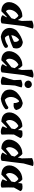

<svg xmlns="http://www.w3.org/2000/svg" viewBox="2006 -2888 881 4934"><g transform="rotate(90 2447.0 -420.5)"><path d="M518 -539 511 -805Q637 -863 715 -827L648 -586Q634 -456 610.5 -273.5Q587 -91 579 -22Q542 5 471 -1.5Q400 -8 368 -48L425 -144L413 -156Q275 -21 268 -14Q154 -15 92.5 -73Q31 -131 34 -217Q35 -277 62.5 -336.5Q90 -396 136.5 -444.5Q183 -493 252.5 -523.5Q322 -554 400 -555Q450 -527 494 -436Q508 -487 518 -539ZM449 -274 471 -357Q428 -427 383 -454Q313 -421 272 -356Q231 -291 229 -225.5Q227 -160 271 -132Q411 -243 449 -274Z M1062 -566Q1169 -553 1205.5 -483.5Q1242 -414 1210 -317Q1050 -238 888 -205Q898 -143 952 -104Q1064 -122 1152 -184Q1220 -188 1207 -110Q1168 -70 1083.5 -39Q999 -8 925 0Q808 -19 751 -84Q694 -149 697 -237Q703 -333 770 -413Q916 -535 1062 -566ZM1007 -469 988 -461Q940 -422 913 -370.5Q886 -319 884 -270Q959 -293 1052 -338Q1070 -428 1007 -469Z M1778 -539 1771 -805Q1897 -863 1975 -827L1908 -586Q1894 -456 1870.5 -273.5Q1847 -91 1839 -22Q1802 5 1731 -1.5Q1660 -8 1628 -48L1685 -144L1673 -156Q1535 -21 1528 -14Q1414 -15 1352.5 -73Q1291 -131 1294 -217Q1295 -277 1322.5 -336.5Q1350 -396 1396.5 -444.5Q1443 -493 1512.5 -523.5Q1582 -554 1660 -555Q1710 -527 1754 -436Q1768 -487 1778 -539ZM1709 -274 1731 -357Q1688 -427 1643 -454Q1573 -421 1532 -356Q1491 -291 1489 -225.5Q1487 -160 1531 -132Q1671 -243 1709 -274Z M2038 -337 2031 -523Q2158 -581 2227 -532L2178 -365Q2169 -285 2157 -22Q2113 6 2044.5 -4Q1976 -14 1946 -49Q2008 -200 2038 -337ZM2242.5 -704.5Q2243 -666 2215.5 -638Q2188 -610 2148.5 -610Q2109 -610 2080 -638Q2051 -666 2050.5 -704.5Q2050 -743 2079 -770.5Q2108 -798 2148 -798Q2188 -798 2215 -770.5Q2242 -743 2242.5 -704.5Z M2629 -564Q2714 -549 2751.5 -510.5Q2789 -472 2808 -399Q2793 -356 2745.5 -338.5Q2698 -321 2627 -332Q2633 -403 2592 -470L2564 -463Q2475 -376 2471.5 -268.5Q2468 -161 2544 -103Q2658 -133 2733 -194Q2802 -194 2784 -118Q2743 -77 2669.5 -43.5Q2596 -10 2518 0Q2432 -12 2377 -48.5Q2322 -85 2301 -131Q2280 -177 2281 -233Q2281 -324 2356 -411Q2481 -534 2629 -564Z M3529 -504 3437 -338Q3430 -201 3439 -22Q3408 6 3338.5 -2Q3269 -10 3225 -49L3268 -146L3253 -161Q3133 -43 3104 -14Q2985 -19 2927 -74.5Q2869 -130 2868 -217Q2867 -338 2970 -444.5Q3073 -551 3227 -555Q3275 -522 3322 -440Q3319 -513 3340 -550Q3424 -564 3468.5 -554Q3513 -544 3529 -504ZM3105 -132Q3191 -199 3283 -274L3298 -357Q3267 -421 3216 -453Q3145 -419 3104 -355Q3063 -291 3063 -225Q3063 -159 3105 -132Z M4050 -539 4043 -805Q4169 -863 4247 -827L4180 -586Q4166 -456 4142.5 -273.5Q4119 -91 4111 -22Q4074 5 4003 -1.5Q3932 -8 3900 -48L3957 -144L3945 -156Q3807 -21 3800 -14Q3686 -15 3624.5 -73Q3563 -131 3566 -217Q3567 -277 3594.5 -336.5Q3622 -396 3668.5 -444.5Q3715 -493 3784.5 -523.5Q3854 -554 3932 -555Q3982 -527 4026 -436Q4040 -487 4050 -539ZM3981 -274 4003 -357Q3960 -427 3915 -454Q3845 -421 3804 -356Q3763 -291 3761 -225.5Q3759 -160 3803 -132Q3943 -243 3981 -274Z M4891 -504 4799 -338Q4792 -201 4801 -22Q4770 6 4700.5 -2Q4631 -10 4587 -49L4630 -146L4615 -161Q4495 -43 4466 -14Q4347 -19 4289 -74.5Q4231 -130 4230 -217Q4229 -338 4332 -444.5Q4435 -551 4589 -555Q4637 -522 4684 -440Q4681 -513 4702 -550Q4786 -564 4830.5 -554Q4875 -544 4891 -504ZM4467 -132Q4553 -199 4645 -274L4660 -357Q4629 -421 4578 -453Q4507 -419 4466 -355Q4425 -291 4425 -225Q4425 -159 4467 -132Z"/></g></svg>

Font: Tillana
Style: Bold
Weight: 700
Designer: Lipi Raval (Devanagari, Latin), Jonny Pinhorn (Latin)
Foundry: Indian Type Foundry
Version: Version 2.002;PS 1.0;hotconv 1.0.79;makeotf.lib2.5.61930; tt